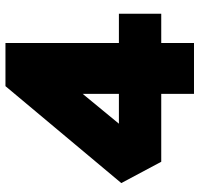

<svg xmlns="http://www.w3.org/2000/svg" viewBox="-34 -714 748 721"><g transform="rotate(-90 340.5 -354.0)"><path d="M348 0V-123H93L13 -273L377 -708H539V-282H649V-123H539V0ZM348 -282V-418L236 -282Z"/></g></svg>

Font: Mach ExtraBold
Style: Regular
Weight: 800
Version: Version 1.002